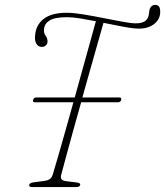

<svg xmlns="http://www.w3.org/2000/svg" viewBox="-20 -762 673 782"><path d="M229 -49Q223.5 -27.5 247 -24.5L294.5 -18.5Q308.5 -16.5 306.5 -8.5Q304.5 0 289.5 0H111Q97.5 0 99 -9Q99.5 -17 117.5 -19.5L159.5 -25Q175 -27 183.5 -33.2Q192 -39.5 196 -55Q204 -81 217 -126Q230 -171 246 -227.8Q262 -284.5 279 -345.5H122Q112 -345.5 115 -355Q118 -365 127.5 -365H284.5Q301 -425 317.2 -483.2Q333.5 -541.5 347.2 -591.2Q361 -641 370.5 -675.5Q337 -682 306.2 -687Q275.5 -692 253.5 -692Q202 -692 181.2 -678.2Q160.5 -664.5 159.5 -643.5Q157 -628 165.5 -616.8Q174 -605.5 173.5 -592Q173.5 -584 166.8 -577.2Q160 -570.5 149 -571Q135.5 -571.5 128 -584.2Q120.5 -597 123 -618Q126 -660 157.8 -685Q189.5 -710 252.5 -710Q278.5 -710 318.5 -703.5Q358.5 -697 401 -688.5Q443.5 -680 479 -673.5Q514.5 -667 532 -667Q573.5 -667 582.5 -690.5Q586.5 -699.5 587 -707.8Q587.5 -716 589 -722Q594.5 -742 613 -742Q633 -742 632.5 -713.5Q632.5 -684 608.5 -664.8Q584.5 -645.5 546.5 -645.5Q522 -645.5 483 -653Q444 -660.5 401.5 -669Q392 -635.5 378.2 -587Q364.5 -538.5 348.2 -481.2Q332 -424 315.5 -365H466.5Q476 -365 473.5 -355Q470.5 -345.5 461 -345.5H310.5Q292.5 -282.5 276.5 -224Q260.5 -165.5 248 -119.8Q235.5 -74 229 -49Z"/></svg>

Font: Fraunces 72pt Soft Thin
Style: Italic
Weight: 100
Italic angle: -16°
Version: Version 1.000;[0bf87f6ff]